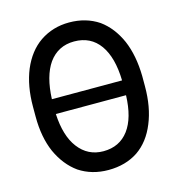

<svg xmlns="http://www.w3.org/2000/svg" viewBox="-112 -848 888 955"><g transform="rotate(-15 332.5 -370.0)"><path d="M612.3 -398.4V-345.7Q612.3 -238.3 579.1 -158.2Q545.9 -76.2 483.4 -33.2Q418.9 9.8 330.1 9.8Q245.1 9.8 179.7 -33.2Q118.2 -77.1 82 -156.2Q47.9 -234.4 47.9 -339.8V-391.6Q47.9 -498 81.1 -579.1Q116.2 -662.1 178.7 -705.1Q245.1 -750 329.1 -750Q416 -750 481.4 -706.1Q542 -662.1 577.1 -583Q610.4 -504.9 612.3 -398.4ZM460.9 -586.9Q414.1 -652.3 329.1 -652.3Q246.1 -652.3 198.2 -585.9Q153.3 -521.5 148.4 -403.3H509.8Q506.8 -522.5 460.9 -586.9ZM201.2 -151.4Q250 -86.9 330.1 -86.9Q413.1 -86.9 460 -149.4Q505.9 -210.9 509.8 -327.1H148.4Q154.3 -212.9 201.2 -151.4Z"/></g></svg>

Font: RobotoJAA
Style: Medium
Weight: 500
Version: Version 2.05; 2016-11-05